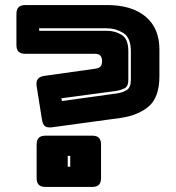

<svg xmlns="http://www.w3.org/2000/svg" viewBox="-20 -740 696 760"><path d="M456 -273 185 -236Q166 -234 157.5 -241Q149 -248 146 -267L125 -399Q122 -418 130.5 -428Q139 -438 158 -440L357 -468Q372 -470 378 -477Q384 -484 384 -499Q384 -513 377 -520Q370 -527 357 -527H81Q62 -527 53.5 -535.5Q45 -544 45 -563V-684Q45 -703 53.5 -711.5Q62 -720 81 -720H404Q501 -720 556 -674.5Q611 -629 611 -544V-439Q611 -355 569 -319Q527 -283 456 -273ZM225 -340 441 -370Q464 -373 481 -383Q498 -393 498 -424V-537Q498 -591 468 -609.5Q438 -628 404 -628H135V-618H404Q435 -618 461.5 -602Q488 -586 488 -537V-424Q488 -398 473 -390.5Q458 -383 439 -380L223 -351ZM344 0H161Q142 0 133.5 -8.5Q125 -17 125 -36V-167Q125 -186 133.5 -194.5Q142 -203 161 -203H344Q363 -203 371.5 -194.5Q380 -186 380 -167V-36Q380 -17 371.5 -8.5Q363 0 344 0ZM248 -80H258V-123H248Z"/></svg>

Font: Bungee Inline
Style: Regular
Weight: 400
Version: Version 1.000;PS 1.0;hotconv 1.0.72;makeotf.lib2.5.5900